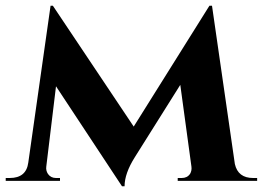

<svg xmlns="http://www.w3.org/2000/svg" viewBox="-29 -633 920 672"><path d="M793 -59Q804 -10 857 -10H871V0H593V-10H607Q626 -10 636 -24Q643 -36 641 -50L602 -336L443 -83Q407 -26 407 19H398L167 -331L133 -50Q131 -36 139 -24Q149 -10 167 -10H181V0H-9V-10H5Q63 -10 70 -64L148 -613H156L439 -190L704 -613H713Z"/></svg>

Font: Cinzel Bold(RUS BY LYAJKA)
Style: Regular
Weight: 700
Designer: Natanael Gama
Version: Version 1.001;PS 001.001;hotconv 1.0.56;makeotf.lib2.0.21325